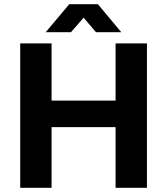

<svg xmlns="http://www.w3.org/2000/svg" viewBox="-20 -892 794 912"><path d="M76 0V-686H225V-414H529V-686H678V0H529V-288H225V0ZM197 -739 309 -872H445L556 -739H436L349 -841L405 -840L317 -739Z"/></svg>

Font: Archivo SemiBold
Style: Bold
Weight: 700
Version: Version 2.001